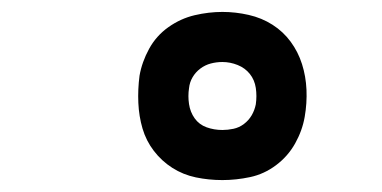

<svg xmlns="http://www.w3.org/2000/svg" viewBox="-20 -820 640 322"><path d="M353 -518Q330 -518 308.5 -522.5Q287 -527 269 -538.5Q251 -550 238 -567Q225 -584 219 -604.5Q213 -625 212 -647.5Q211 -670 214 -693Q218 -716 230 -738Q242 -760 262.5 -774.5Q283 -789 306.5 -794.5Q330 -800 353 -800Q375 -800 397 -795Q419 -790 437 -778.5Q455 -767 467.5 -750Q480 -733 486.5 -712.5Q493 -692 494 -669.5Q495 -647 491 -624Q487 -601 475 -579.5Q463 -558 443 -543Q423 -528 399.5 -523Q376 -518 353 -518ZM353 -602Q362 -602 371.5 -604Q381 -606 389 -612Q397 -618 402 -626.5Q407 -635 409 -645Q411 -659 409 -672.5Q407 -686 399 -696Q391 -706 378.5 -711Q366 -716 353 -716Q343 -716 333.5 -713.5Q324 -711 316 -705Q308 -699 303 -690.5Q298 -682 297 -672Q295 -659 297 -645.5Q299 -632 306.5 -621.5Q314 -611 326.5 -606.5Q339 -602 353 -602Z"/></svg>

Font: Iosevka Curly Slab MdExObl
Style: Regular
Weight: 500
Width: 7
Italic angle: -9°
Monospace: yes
Designer: Belleve Invis
Foundry: Belleve Invis
Version: Version 11.1.0; ttfautohint (v1.8.3)